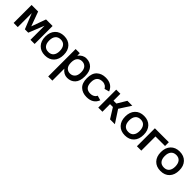

<svg xmlns="http://www.w3.org/2000/svg" viewBox="263 -1571 2940 2940"><g transform="rotate(45 1733.0 -101.0)"><path d="M363 -389H505V0H415V-305L314 -53H241L140 -303V0H50V-389H192L278 -154Z M939 -196Q939 -99 885.5 -42.5Q832 14 740 14Q648 14 594 -42.5Q540 -99 540 -196Q540 -293 594 -350Q648 -407 740 -407Q832 -407 886 -350Q940 -293 939 -196ZM740 -61Q795 -61 824.5 -96Q854 -131 854 -196Q853 -261 824 -296.5Q795 -332 740 -332Q685 -332 655 -296.5Q625 -261 625 -196Q625 -131 654.5 -96Q684 -61 740 -61Z M1223 -405Q1302 -405 1351.5 -353.5Q1401 -302 1401 -195Q1401 -88 1351.5 -36Q1302 16 1223 16Q1148 16 1094 -54V205H1004V-389H1094V-335Q1148 -405 1223 -405ZM1207 -62Q1254 -62 1285 -95Q1316 -128 1316 -195Q1316 -262 1285.5 -294.5Q1255 -327 1207 -327Q1159 -327 1129.5 -294.5Q1100 -262 1100 -195Q1100 -127 1129.5 -94.5Q1159 -62 1207 -62Z M1641 14Q1552 14 1496.5 -37.5Q1441 -89 1441 -196Q1441 -303 1496.5 -355Q1552 -407 1641 -407Q1781 -407 1826 -292L1748 -270Q1747 -272 1745 -276Q1743 -280 1735 -290.5Q1727 -301 1716.5 -308.5Q1706 -316 1688.5 -322.5Q1671 -329 1650 -329Q1528 -329 1528 -196Q1528 -64 1646 -64Q1682 -64 1707.5 -79Q1733 -94 1740 -108L1748 -123L1826 -101Q1781 14 1641 14Z M2138 0 2035 -165H1973V0H1883V-389H1973V-240H2035L2125 -389H2231L2111 -202L2243 0Z M2670 -196Q2670 -99 2616.5 -42.5Q2563 14 2471 14Q2379 14 2325 -42.5Q2271 -99 2271 -196Q2271 -293 2325 -350Q2379 -407 2471 -407Q2563 -407 2617 -350Q2671 -293 2670 -196ZM2471 -61Q2526 -61 2555.5 -96Q2585 -131 2585 -196Q2584 -261 2555 -296.5Q2526 -332 2471 -332Q2416 -332 2386 -296.5Q2356 -261 2356 -196Q2356 -131 2385.5 -96Q2415 -61 2471 -61Z M3022 -389V-307H2815V0H2720V-389Z M3441 -196Q3441 -99 3387.5 -42.5Q3334 14 3242 14Q3150 14 3096 -42.5Q3042 -99 3042 -196Q3042 -293 3096 -350Q3150 -407 3242 -407Q3334 -407 3388 -350Q3442 -293 3441 -196ZM3242 -61Q3297 -61 3326.5 -96Q3356 -131 3356 -196Q3355 -261 3326 -296.5Q3297 -332 3242 -332Q3187 -332 3157 -296.5Q3127 -261 3127 -196Q3127 -131 3156.5 -96Q3186 -61 3242 -61Z"/></g></svg>

Font: MB Grotesk
Style: Regular
Weight: 400
Designer: Nawras Khrais
Foundry: Nawras Khrais
Version: Version 1.000;PS 001.000;hotconv 1.0.88;makeotf.lib2.5.64775